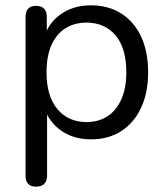

<svg xmlns="http://www.w3.org/2000/svg" viewBox="-20 -515 623 722"><path d="M116 187Q96 187 86 176.5Q76 166 76 146V-452Q76 -472 86 -482.5Q96 -493 115 -493Q135 -493 145.5 -482.5Q156 -472 156 -452V-357L145 -371Q161 -428 208.5 -461.5Q256 -495 322 -495Q387 -495 435.5 -464.5Q484 -434 510.5 -377.5Q537 -321 537 -243Q537 -166 510.5 -109.5Q484 -53 436 -22Q388 9 322 9Q256 9 209 -24.5Q162 -58 145 -114H157V146Q157 166 146 176.5Q135 187 116 187ZM305 -56Q351 -56 384.5 -78Q418 -100 436.5 -142Q455 -184 455 -243Q455 -334 414.5 -382Q374 -430 305 -430Q260 -430 226 -408.5Q192 -387 173.5 -345.5Q155 -304 155 -243Q155 -153 196 -104.5Q237 -56 305 -56Z"/></svg>

Font: Nunito ExtraLight
Style: Regular
Weight: 400
Version: Version 3.602